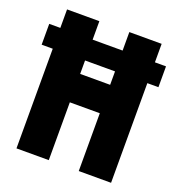

<svg xmlns="http://www.w3.org/2000/svg" viewBox="-130 -821 859 927"><g transform="rotate(20 300.0 -357.0)"><path d="M223 -297V0H57V-512H0V-619H57V-714H223V-619H377V-714H543V-619H600V-512H543V0H377V-297ZM223 -443H377V-512H223Z"/></g></svg>

Font: Noto Sans Mono Extra
Style: Regular
Weight: 800
Designer: Monotype Design Team
Foundry: Monotype Imaging Inc.
Version: Version 1.900